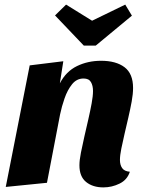

<svg xmlns="http://www.w3.org/2000/svg" viewBox="-20 -794 628 834"><path d="M429 20Q383 20 354 -3.5Q325 -27 325 -76Q325 -98 331.5 -131Q338 -164 346.5 -201Q355 -238 363.5 -275Q372 -312 378 -344.5Q384 -377 384 -399Q384 -422 375 -437.5Q366 -453 343 -453Q313 -453 293 -428Q273 -403 260.5 -367Q248 -331 241 -297L184 0L5 18L109 -510L255 -528L240 -432Q267 -484 314.5 -507Q362 -530 419 -530Q484 -530 521 -502Q558 -474 558 -412Q558 -386 552 -353Q546 -320 537.5 -283.5Q529 -247 521 -212.5Q513 -178 507 -148.5Q501 -119 501 -99Q501 -78 510.5 -64Q520 -50 544 -48Q533 -13 499.5 3.5Q466 20 429 20ZM344 -596 219 -727 267 -774 380 -704 524 -774 553 -726 396 -596Z"/></svg>

Font: Sansita Swashed Light
Style: Bold
Weight: 700
Version: Version 1.003